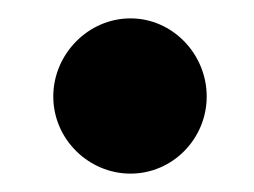

<svg xmlns="http://www.w3.org/2000/svg" viewBox="-20 -417 277 209"><path d="M38 -312C38 -265 77 -228 122 -228C168 -228 205 -266 205 -312C205 -358 168 -397 122 -397C76 -397 38 -358 38 -312Z"/></svg>

Font: Bluebird
Style: SfBdExt
Weight: 700
Designer: Jasper
Foundry: Cannot Into Space Fonts
Version: Version 0.98